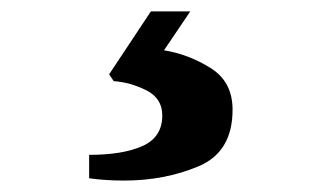

<svg xmlns="http://www.w3.org/2000/svg" viewBox="-20 -57 570 336"><path d="M136 255V214Q195 214 229.5 198.5Q264 183 264 145Q264 115 236 101Q208 87 179 85L171 73L244 -37H313L267 31Q310 38 348.5 62Q387 86 387 135Q387 209 327.5 234Q268 259 197 259Q165 259 136 255Z"/></svg>

Font: Taviraj Black
Style: Regular
Weight: 900
Designer: Katatrad Team
Foundry: CadsonDemak
Version: Version 1.030